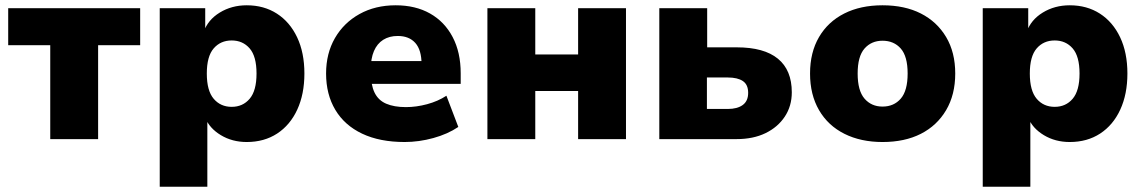

<svg xmlns="http://www.w3.org/2000/svg" viewBox="-20 -526 4324 726"><path d="M170 0V-355H11V-495H510V-355H351V0Z M584 180V-495H756V-405H750Q766 -451 811 -478.5Q856 -506 913 -506Q978 -506 1027 -474.5Q1076 -443 1103.5 -385Q1131 -327 1131 -248Q1131 -170 1104 -111.5Q1077 -53 1028 -21Q979 11 913 11Q858 11 815 -15Q772 -41 756 -81H764V180ZM856 -122Q898 -122 924 -152.5Q950 -183 950 -248Q950 -313 924 -343Q898 -373 856 -373Q814 -373 788 -343Q762 -313 762 -248Q762 -183 788 -152.5Q814 -122 856 -122Z M1510 11Q1416 11 1349.5 -20.5Q1283 -52 1248 -110.5Q1213 -169 1213 -248Q1213 -324 1246.5 -382Q1280 -440 1339.5 -473Q1399 -506 1476 -506Q1551 -506 1606 -475Q1661 -444 1691.5 -386Q1722 -328 1722 -249V-209H1363V-295H1589L1574 -283Q1574 -337 1550.5 -363.5Q1527 -390 1484 -390Q1452 -390 1429 -375.5Q1406 -361 1394 -333Q1382 -305 1382 -264V-253Q1382 -206 1396 -176.5Q1410 -147 1440 -134Q1470 -121 1515 -121Q1554 -121 1595 -132Q1636 -143 1668 -164L1713 -46Q1673 -19 1618.5 -4Q1564 11 1510 11Z M1823 0V-495H2004V-320H2166V-495H2347V0H2166V-182H2004V0Z M2473 0V-495H2654V-347H2766Q2869 -347 2921.5 -304Q2974 -261 2974 -177Q2974 -125 2947.5 -85Q2921 -45 2874.5 -22.5Q2828 0 2765 0ZM2653 -114H2732Q2768 -114 2788.5 -129Q2809 -144 2809 -175Q2809 -206 2789 -219.5Q2769 -233 2732 -233H2653Z M3317 11Q3235 11 3173 -20Q3111 -51 3077 -109.5Q3043 -168 3043 -248Q3043 -328 3077 -386Q3111 -444 3172.5 -475Q3234 -506 3317 -506Q3401 -506 3462 -475Q3523 -444 3557.5 -386Q3592 -328 3592 -248Q3592 -168 3557.5 -109.5Q3523 -51 3462 -20Q3401 11 3317 11ZM3317 -123Q3360 -123 3386 -153Q3412 -183 3412 -248Q3412 -313 3386 -342.5Q3360 -372 3317 -372Q3275 -372 3249 -342.5Q3223 -313 3223 -248Q3223 -183 3249 -153Q3275 -123 3317 -123Z M3696 180V-495H3868V-405H3862Q3878 -451 3923 -478.5Q3968 -506 4025 -506Q4090 -506 4139 -474.5Q4188 -443 4215.5 -385Q4243 -327 4243 -248Q4243 -170 4216 -111.5Q4189 -53 4140 -21Q4091 11 4025 11Q3970 11 3927 -15Q3884 -41 3868 -81H3876V180ZM3968 -122Q4010 -122 4036 -152.5Q4062 -183 4062 -248Q4062 -313 4036 -343Q4010 -373 3968 -373Q3926 -373 3900 -343Q3874 -313 3874 -248Q3874 -183 3900 -152.5Q3926 -122 3968 -122Z"/></svg>

Font: Nunito Sans 11pt Black
Style: Regular
Weight: 900
Version: Version 3.101;gftools[0.9.27]